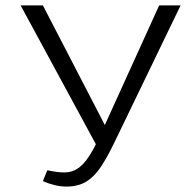

<svg xmlns="http://www.w3.org/2000/svg" viewBox="-20 -678 721 707"><path d="M225 9Q203 9 180.5 3.5Q158 -2 138 -11L154 -51Q174 -47 189 -45Q204 -43 217 -43Q244 -43 265.5 -57Q287 -71 306.5 -100.5Q326 -130 348 -178L566 -658H645L401 -153Q376 -101 352 -64.5Q328 -28 298 -9.5Q268 9 225 9ZM340 -134 56 -658H138L386 -179Z"/></svg>

Font: Ysabeau Office
Style: Regular
Weight: 400
Designer: Christian Thalmann (Catharsis Fonts)
Version: Version 2.001;gftools[0.9.30]; featfreeze: tnum,lnum,ss02